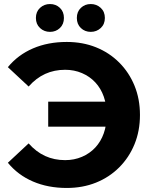

<svg xmlns="http://www.w3.org/2000/svg" viewBox="-20 -920 754 952"><path d="M219 -292V-416H565V-292ZM311 -712Q390 -712 456 -685.5Q522 -659 571 -610Q620 -561 647 -495Q674 -429 674 -350Q674 -271 647 -205Q620 -139 571 -90Q522 -41 456 -14.5Q390 12 311 12Q218 12 143.5 -20Q69 -52 19 -113L122 -209Q159 -167 204 -146.5Q249 -126 303 -126Q348 -126 386.5 -142.5Q425 -159 452.5 -188.5Q480 -218 494.5 -259Q509 -300 509 -350Q509 -400 494.5 -441Q480 -482 452.5 -511.5Q425 -541 386.5 -557.5Q348 -574 303 -574Q249 -574 204 -553.5Q159 -533 122 -491L19 -587Q69 -648 143.5 -680Q218 -712 311 -712ZM430 -762Q401 -762 381 -781Q361 -800 361 -831Q361 -862 381 -881Q401 -900 430 -900Q459 -900 479.5 -881Q500 -862 500 -831Q500 -800 479.5 -781Q459 -762 430 -762ZM228 -762Q199 -762 178.5 -781Q158 -800 158 -831Q158 -862 178.5 -881Q199 -900 228 -900Q257 -900 277 -881Q297 -862 297 -831Q297 -800 277 -781Q257 -762 228 -762Z"/></svg>

Font: MOST Montserrat
Style: Bold
Weight: 700
Designer: Julieta Ulanovsky
Foundry: Julieta Ulanovsky
Version: Version 8.000;March 11, 2024;FontCreator 15.0.0.2926 64-bit